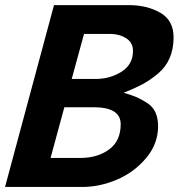

<svg xmlns="http://www.w3.org/2000/svg" viewBox="-20 -742 714 762"><path d="M668.9 -593.8C668.9 -638.7 651.4 -671.2 616.2 -691.4C581.1 -711.6 539.4 -721.7 491.2 -721.7H194.3L0 0H306.6C352.2 0 397.8 -9.6 443.4 -28.8C488.9 -48 527.7 -76.5 559.6 -114.3C591.5 -152 607.4 -194.3 607.4 -241.2C607.4 -262 604 -280.1 597.2 -295.4C590.3 -310.7 579.4 -323.2 564.5 -333C549.5 -342.8 535.6 -350.4 522.9 -356C510.3 -361.5 492.8 -367.5 470.7 -374C500.7 -385.7 525.9 -397.1 546.4 -408.2C566.9 -419.3 587.2 -433.3 607.4 -450.2C627.6 -467.1 642.9 -487.6 653.3 -511.7C663.7 -535.8 668.9 -563.2 668.9 -593.8ZM507.8 -540C507.8 -504.2 492.7 -476.7 462.4 -457.5C432.1 -438.3 398.1 -428.7 360.4 -428.7H264.6L313.5 -607.4H418C441.4 -607.4 462.2 -601.7 480.5 -590.3C498.7 -578.9 507.8 -562.2 507.8 -540ZM459 -249C459 -204.8 443.7 -171.4 413.1 -148.9C382.5 -126.5 344.7 -115.2 299.8 -115.2H180.7L235.4 -316.4H351.6C423.2 -316.4 459 -293.9 459 -249Z"/></svg>

Font: FreeUniversal
Style: BoldItalic
Weight: 700
Italic angle: -11°
Version: Version 1.001